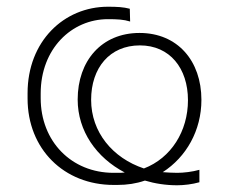

<svg xmlns="http://www.w3.org/2000/svg" viewBox="-20 -545 681 571"><path d="M573 -40C552 -34 526 -31 507 -31C493 -31 478 -32 464 -33C534 -78 579 -157 579 -248C579 -364 508 -447 395 -447C282 -447 211 -364 211 -249C211 -155 267 -76 351 -32C344 -31 336 -31 329 -31H318C192 -31 101 -125 101 -253V-267C101 -400 193 -488 301 -488C329 -488 348 -487 367 -481L366 -519C347 -524 328 -525 301 -525C170 -525 62 -422 62 -268V-252C62 -102 170 5 318 5H329C358 5 385 1 411 -8C441 1 473 6 507 6C527 6 552 3 573 -3ZM408 -44C315 -75 251 -152 251 -248C251 -343 306 -410 396 -410C485 -410 539 -342 539 -247C539 -155 489 -75 408 -44Z"/></svg>

Font: Fixel Display ExtraLight
Style: Regular
Weight: 200
Designer: AlfaBravo + MacPaw
Foundry: Kyrylo Tkachov, Marchela Mozhyna, Serhii Makarenko, Maria Weinstein, Zakhar Kryvoshyya
Version: Version 1.211